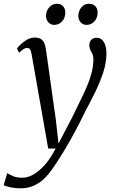

<svg xmlns="http://www.w3.org/2000/svg" viewBox="-72 -755 614 1022"><path d="M96.5 -465Q93 -485.5 87.2 -492.8Q81.5 -500 72.5 -500Q62.5 -500 52.8 -493.5Q43 -487 29.5 -474L18.5 -497Q24 -505 38 -518.8Q52 -532.5 71.8 -543.8Q91.5 -555 113 -555Q135 -555 147 -546.5Q159 -538 164.8 -523Q170.5 -508 173 -488Q179.5 -442.5 186 -396.8Q192.5 -351 198.8 -305.2Q205 -259.5 211.5 -214Q218 -168.5 224.5 -123L239.5 9L312 -130Q335.5 -179 356 -220.2Q376.5 -261.5 392 -298.2Q407.5 -335 416.2 -369.8Q425 -404.5 425 -440Q425 -456.5 419.5 -468.2Q414 -480 408.8 -490.2Q403.5 -500.5 403.5 -513Q403.5 -534 414.5 -544Q425.5 -554 441.5 -554Q458.5 -554 470.2 -544Q482 -534 488.2 -514.8Q494.5 -495.5 494.5 -468.5Q494.5 -421.5 477.2 -368.8Q460 -316 434.5 -264.5Q409 -213 384.5 -167Q364.5 -125.5 344.2 -86.5Q324 -47.5 304.2 -12.5Q284.5 22.5 266.2 52.5Q248 82.5 232 107Q216 131.5 202.5 149.5Q186 174 162.8 196.5Q139.5 219 108.2 233.2Q77 247.5 36.5 247.5Q14 247.5 -11.5 243Q-37 238.5 -52.5 230.5L-33.5 166.5Q-24.5 172.5 -4.5 181.8Q15.5 191 48 191Q74.5 191 104.2 174.8Q134 158.5 165 124.5Q196 90.5 224 35.5H184.5ZM216 -622.5Q198 -622.5 185.2 -636.5Q172.5 -650.5 173 -672.5Q174 -698.5 190.5 -716.8Q207 -735 230 -735Q252 -735 264 -721.5Q276 -708 275.5 -688.5Q275.5 -659.5 258.5 -641Q241.5 -622.5 216 -622.5ZM388 -622.5Q370 -622.5 357.2 -636.5Q344.5 -650.5 345 -672.5Q346 -698.5 362 -716.8Q378 -735 401.5 -735Q423.5 -735 435.8 -721.5Q448 -708 447.5 -688.5Q447.5 -659.5 430.5 -641Q413.5 -622.5 388 -622.5Z"/></svg>

Font: Merriweather 48pt Light
Style: Italic
Weight: 300
Italic angle: -7.8°
Version: Version 2.101